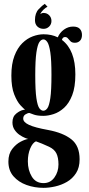

<svg xmlns="http://www.w3.org/2000/svg" viewBox="-20 -702 451 972"><path d="M200.5 249Q155 249 114.5 234.5Q74 220 48.2 190.5Q22.5 161 22.5 116Q22.5 77 41.8 52.2Q61 27.5 84.8 15.2Q108.5 3 123 1.5Q119 1 106.5 -4Q94 -9 79.2 -19Q64.5 -29 53.8 -44.8Q43 -60.5 43 -82.5Q43 -112 62.8 -127.5Q82.5 -143 98 -145.5Q104.5 -147 107 -146.5Q100 -151.5 83.2 -169.5Q66.5 -187.5 52 -224Q37.5 -260.5 37.5 -319.5Q37.5 -378.5 53 -419Q68.5 -459.5 93 -483.5Q117.5 -507.5 146 -518Q174.5 -528.5 200.5 -528.5Q241 -528.5 272.5 -513Q282.5 -537 303.8 -552.2Q325 -567.5 350 -567.5Q373.5 -567.5 384.2 -555.8Q395 -544 395 -525Q395 -506 385 -495.8Q375 -485.5 359 -485.5Q344.5 -485.5 337.2 -492.8Q330 -500 324.2 -507.2Q318.5 -514.5 309.5 -514.5Q297 -514.5 293.5 -500Q361.5 -448.5 361.5 -325.5Q361.5 -261 345.5 -220Q329.5 -179 304.5 -156.2Q279.5 -133.5 251.5 -124.5Q223.5 -115.5 199.5 -115.5Q170 -115.5 152.5 -121.5Q135 -127.5 130.5 -129.5Q129.5 -130 128 -130Q120.5 -130 109 -123Q97.5 -116 97.5 -101.5Q97.5 -83.5 127 -69.8Q156.5 -56 223.5 -44Q299 -30 341 3Q383 36 383 104.5Q383 146.5 365 174.5Q347 202.5 318.8 218.8Q290.5 235 259 242Q227.5 249 200.5 249ZM199.5 -141.5Q210.5 -141.5 219.8 -154Q229 -166.5 234.8 -205.5Q240.5 -244.5 240.5 -323.5Q240.5 -398 234.8 -436.5Q229 -475 219.8 -488.8Q210.5 -502.5 200 -502.5Q188.5 -502.5 179.2 -488.8Q170 -475 164.2 -436Q158.5 -397 158.5 -321.5Q158.5 -243.5 164.2 -205Q170 -166.5 179.2 -154Q188.5 -141.5 199.5 -141.5ZM200.5 225Q235 225 255.5 196.5Q276 168 276 130.5Q276 95.5 265.5 74.5Q255 53.5 228.5 41Q213 33.5 192.2 25Q171.5 16.5 162 13.5Q145 21 133 49.5Q121 78 121 115Q121 159 141 192Q161 225 200.5 225ZM206.5 -682.5 220.5 -668Q211 -663.5 199.2 -652.2Q187.5 -641 184 -630Q191 -636.5 200.5 -636.5Q217.5 -636.5 229 -624.8Q240.5 -613 240.5 -596Q240.5 -579 228.8 -567.5Q217 -556 200.5 -556Q182 -556 169.5 -567.5Q157 -579 157 -600Q157 -636 175.8 -655.5Q194.5 -675 206.5 -682.5Z"/></svg>

Font: Imbue 50pt
Style: Bold
Weight: 700
Designer: Tyler Finck
Foundry: Etcetera Type Company
Version: Version 1.102; ttfautohint (v1.8.3)